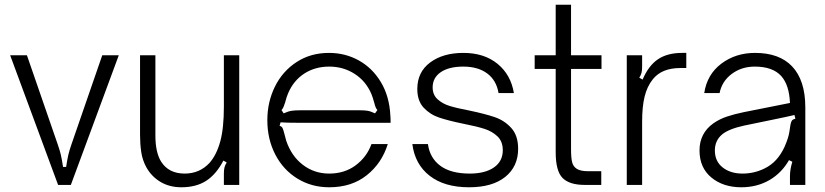

<svg xmlns="http://www.w3.org/2000/svg" viewBox="-20 -783 3495 813"><path d="M226 0 23 -549H94L225 -170Q233 -147 237.5 -128Q242 -109 247 -76H260Q265 -109 269.5 -128Q274 -147 282 -170L413 -549H483L280 0Z M600 -74Q583 -105 578 -139.5Q573 -174 573 -212V-549H638V-209Q638 -138 662 -99Q694 -48 762 -48Q825 -48 867 -93Q897 -127 912.5 -183.5Q928 -240 928 -332V-549H993V0H928V-48Q928 -64 930.5 -74Q933 -84 940 -95L926 -103Q895 -44 852.5 -17Q810 10 748 10Q698 10 660 -12.5Q622 -35 600 -74Z M1112 -274Q1112 -351 1144 -416Q1176 -481 1235.5 -520Q1295 -559 1373 -559Q1442 -559 1499.5 -527Q1557 -495 1593 -435Q1629 -375 1633 -293Q1634 -284 1634 -263H1250Q1193 -263 1168 -265L1164 -250Q1173 -248 1176.5 -240.5Q1180 -233 1184 -217Q1189 -196 1192 -187Q1214 -122 1262.5 -85Q1311 -48 1374 -48Q1439 -48 1486 -83Q1533 -118 1553 -173H1622Q1597 -92 1533 -41Q1469 10 1374 10Q1299 10 1239 -27Q1179 -64 1145.5 -129Q1112 -194 1112 -274ZM1181 -303Q1201 -312 1215.5 -314Q1230 -316 1250 -316H1505Q1523 -316 1536 -314Q1549 -312 1568 -303L1578 -317Q1570 -325 1565 -347Q1558 -372 1553 -384Q1530 -439 1482 -470Q1434 -501 1374 -501Q1314 -501 1268.5 -471.5Q1223 -442 1200 -388Q1194 -375 1187 -348Q1184 -338 1180.5 -330Q1177 -322 1172 -317Z M1726 -173H1792Q1800 -114 1844.5 -81Q1889 -48 1969 -48Q2034 -48 2071.5 -74Q2109 -100 2109 -147Q2109 -184 2086.5 -205.5Q2064 -227 2031 -237.5Q1998 -248 1942 -259Q1879 -272 1840 -285Q1801 -298 1774 -327Q1747 -356 1747 -406Q1747 -478 1801.5 -518.5Q1856 -559 1942 -559Q2030 -559 2086.5 -513Q2143 -467 2156 -389H2091Q2082 -443 2043 -472Q2004 -501 1942 -501Q1881 -501 1846.5 -477.5Q1812 -454 1812 -413Q1812 -382 1832.5 -363Q1853 -344 1883.5 -334.5Q1914 -325 1967 -315Q2034 -301 2075 -287Q2116 -273 2145 -241Q2174 -209 2174 -153Q2174 -78 2119.5 -34Q2065 10 1966 10Q1862 10 1799.5 -38.5Q1737 -87 1726 -173Z M2456 0Q2391 0 2362 -29.5Q2333 -59 2333 -138V-491H2244V-549H2333V-763H2398V-549H2527V-491H2398V-151Q2398 -115 2402.5 -96.5Q2407 -78 2422.5 -68Q2438 -58 2471 -58H2526V0Z M2634 0V-549H2699V-501Q2699 -485 2696.5 -475Q2694 -465 2687 -454L2701 -446Q2726 -505 2766 -532Q2806 -559 2868 -559H2886V-495H2861Q2782 -495 2744 -447Q2720 -417 2709.5 -374Q2699 -331 2699 -268V0Z M2942 -146Q2942 -219 3001 -261Q3027 -279 3058.5 -289.5Q3090 -300 3129 -308L3325 -347Q3322 -423 3288 -461Q3252 -501 3176 -501Q3120 -501 3078.5 -470Q3037 -439 3027 -389H2962Q2974 -468 3034.5 -513.5Q3095 -559 3177 -559Q3280 -559 3334 -502Q3390 -443 3390 -328V0H3325V-38Q3325 -65 3335 -98L3321 -105Q3290 -51 3239 -21Q3186 10 3119 10Q3042 10 2992 -31.5Q2942 -73 2942 -146ZM3218 -70Q3272 -96 3302 -161Q3319 -200 3322.5 -224.5Q3326 -249 3327 -254Q3329 -266 3333 -272Q3337 -278 3348 -280L3344 -296Q3310 -288 3251 -276L3130 -251Q3066 -237 3038 -214Q3007 -188 3007 -146Q3007 -100 3040 -74Q3073 -48 3124 -48Q3174 -48 3218 -70Z"/></svg>

Font: Open Sauce Sans Light
Style: Regular
Weight: 300
Designer: Alfredo Marco Pradil
Foundry: Creative Sauce Fz LLC
Version: Version 1.477